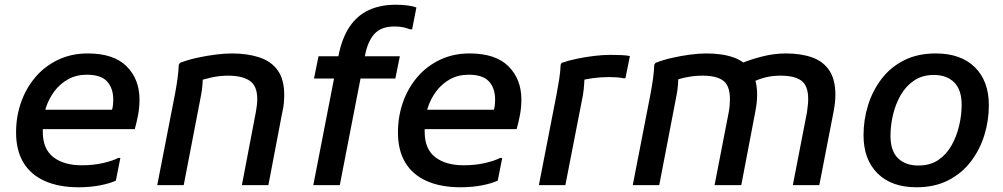

<svg xmlns="http://www.w3.org/2000/svg" viewBox="-20 -783 4240 812"><path d="M313 9Q229 9 169.5 -17.5Q110 -44 79 -95.5Q48 -147 48 -223Q48 -290 69 -350Q90 -410 129.5 -456.5Q169 -503 225.5 -530Q282 -557 351 -557Q461 -557 515.5 -502.5Q570 -448 570 -362Q570 -329 564 -297Q558 -265 550 -237H123V-319H454Q457 -330 458 -341.5Q459 -353 459 -361Q459 -410 433 -438.5Q407 -467 347 -467Q303 -467 268.5 -448Q234 -429 210 -397Q186 -365 173.5 -325.5Q161 -286 161 -244V-225Q161 -153 205.5 -118.5Q250 -84 326 -84Q375 -84 416 -93.5Q457 -103 480 -115H489L470 -19Q444 -7 402.5 1Q361 9 313 9Z M645 0 720 -385Q726 -417 730.5 -448.5Q735 -480 736 -509L741 -517Q771 -529 811 -538Q851 -547 890.5 -552Q930 -557 960 -557Q1026 -557 1076.5 -540.5Q1127 -524 1154.5 -485.5Q1182 -447 1182 -382Q1182 -366 1180.5 -347.5Q1179 -329 1174 -309L1115 0H1003L1062 -309Q1065 -325 1066.5 -338.5Q1068 -352 1068 -364Q1068 -420 1036 -441.5Q1004 -463 944 -463Q909 -463 875 -455.5Q841 -448 816 -439L838 -470Q838 -452 836.5 -428Q835 -404 830 -379L757 0Z M1305 0 1411 -545Q1426 -622 1458.5 -670Q1491 -718 1540 -740.5Q1589 -763 1654 -763Q1679 -763 1703.5 -760Q1728 -757 1741 -751L1723 -659H1714Q1701 -664 1686 -667.5Q1671 -671 1648 -671Q1591 -671 1562.5 -638.5Q1534 -606 1523 -545L1417 0ZM1308 -451 1327 -545H1671L1652 -451Z M1928 9Q1844 9 1784.5 -17.5Q1725 -44 1694 -95.5Q1663 -147 1663 -223Q1663 -290 1684 -350Q1705 -410 1744.5 -456.5Q1784 -503 1840.5 -530Q1897 -557 1966 -557Q2076 -557 2130.5 -502.5Q2185 -448 2185 -362Q2185 -329 2179 -297Q2173 -265 2165 -237H1738V-319H2069Q2072 -330 2073 -341.5Q2074 -353 2074 -361Q2074 -410 2048 -438.5Q2022 -467 1962 -467Q1918 -467 1883.5 -448Q1849 -429 1825 -397Q1801 -365 1788.5 -325.5Q1776 -286 1776 -244V-225Q1776 -153 1820.5 -118.5Q1865 -84 1941 -84Q1990 -84 2031 -93.5Q2072 -103 2095 -115H2104L2085 -19Q2059 -7 2017.5 1Q1976 9 1928 9Z M2334 -385Q2340 -417 2345 -448.5Q2350 -480 2351 -509L2355 -517Q2384 -527 2419.5 -534.5Q2455 -542 2492.5 -546.5Q2530 -551 2563 -551Q2585 -551 2607.5 -550Q2630 -549 2644 -546L2625 -452H2617Q2604 -455 2587 -456Q2570 -457 2554 -457Q2520 -457 2487.5 -452.5Q2455 -448 2431 -441L2453 -471Q2452 -452 2450.5 -427.5Q2449 -403 2445 -379L2371 0H2259Z M2656 0 2731 -385Q2737 -417 2741.5 -448.5Q2746 -480 2747 -509L2752 -517Q2782 -529 2821 -538Q2860 -547 2898.5 -552Q2937 -557 2967 -557Q3036 -557 3084 -539.5Q3132 -522 3157 -483Q3182 -444 3182 -382Q3182 -366 3180 -347.5Q3178 -329 3174 -309L3115 0H3002L3062 -309Q3065 -325 3066 -338.5Q3067 -352 3067 -364Q3067 -420 3039 -441.5Q3011 -463 2951 -463Q2919 -463 2887 -457Q2855 -451 2827 -440L2849 -471Q2849 -452 2847.5 -428Q2846 -404 2841 -379L2768 0ZM3333 0 3393 -309Q3395 -325 3396.5 -338.5Q3398 -352 3398 -364Q3398 -420 3369.5 -441.5Q3341 -463 3281 -463Q3246 -463 3216.5 -455.5Q3187 -448 3159 -434L3109 -513Q3152 -531 3203 -544Q3254 -557 3303 -557Q3367 -557 3414 -540.5Q3461 -524 3487 -485.5Q3513 -447 3513 -382Q3513 -366 3511 -347.5Q3509 -329 3505 -309L3445 0Z M3632 -211Q3632 -276 3651 -337.5Q3670 -399 3708 -449Q3746 -499 3803.5 -528Q3861 -557 3937 -557Q4044 -557 4103 -498.5Q4162 -440 4162 -338Q4162 -273 4143 -211.5Q4124 -150 4086 -100Q4048 -50 3990.5 -20.5Q3933 9 3856 9Q3750 9 3691 -50Q3632 -109 3632 -211ZM3746 -209Q3746 -145 3777.5 -114Q3809 -83 3864 -83Q3914 -83 3948.5 -106.5Q3983 -130 4004.5 -168.5Q4026 -207 4036.5 -252Q4047 -297 4047 -340Q4047 -403 4015.5 -434.5Q3984 -466 3929 -466Q3881 -466 3846 -442.5Q3811 -419 3789 -380.5Q3767 -342 3756.5 -297Q3746 -252 3746 -209Z"/></svg>

Font: Kufam Medium
Style: Italic
Weight: 500
Italic angle: -11°
Designer: Artur Schmal
Foundry: Original Type
Version: Version 1.301; ttfautohint (v1.8.3)